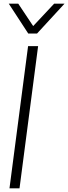

<svg xmlns="http://www.w3.org/2000/svg" viewBox="-20 -1033 374 1053"><path d="M87 0H32L134 -780H189ZM183 -849H135L28 -1013H80L162 -890L277 -1013H334Z"/></svg>

Font: Tanohe Sans Light
Style: Italic
Weight: 300
Designer: Village Type and Design LLC & Cristiano Sobral
Foundry: Cooper Hewitt Smithsonian Design Museum
Version: Version 1.00;September 29, 2021;FontCreator 13.0.0.2655 64-b